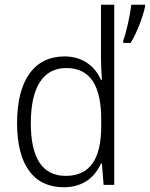

<svg xmlns="http://www.w3.org/2000/svg" viewBox="-20 -780 632 810"><path d="M592 -752V-760H534C530 -722 512 -638 500 -610V-599H531C557 -640 583 -709 592 -752ZM249 10C333 10 381 -35 406 -90H410L417 0H462V-760H406V-535C406 -508 408 -473 410 -443H406C382 -498 331 -542 252 -542C126 -542 52 -444 52 -261C52 -84 122 10 249 10ZM257 -38C157 -38 110 -116 110 -260C110 -411 161 -493 260 -493C362 -493 407 -416 407 -276V-248C407 -113 362 -38 257 -38Z"/></svg>

Font: Noto Sans SemiCondensed Light
Style: Regular
Weight: 300
Width: 4
Designer: Monotype Design Team
Foundry: Monotype Imaging Inc.
Version: Version 2.013